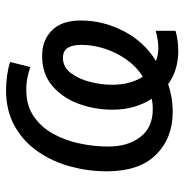

<svg xmlns="http://www.w3.org/2000/svg" viewBox="-7 -578 613 639"><g transform="rotate(-90 299.5 -258.5)"><path d="M448.7 28.3Q418.9 28.3 391.1 20.3Q363.3 12.2 338.9 -5.4Q318.8 1.5 296.1 5.6Q273.4 9.8 246.1 9.8Q159.2 9.8 104 -45.9Q48.8 -101.6 48.8 -210Q48.8 -270.5 64.7 -329.8Q80.6 -389.2 113.8 -437.7Q147 -486.3 198.2 -515.6Q249.5 -544.9 319.8 -544.9Q342.8 -544.9 368.4 -541.3Q394 -537.6 412.6 -531.2L396 -463.9Q381.8 -469.2 362.3 -473.4Q342.8 -477.5 319.8 -477.5Q268.6 -477.5 232.7 -453.4Q196.8 -429.2 174.3 -389.2Q151.9 -349.1 141.6 -300.8Q131.3 -252.4 131.3 -204.1Q131.3 -139.2 163.1 -97.9Q194.8 -56.6 254.9 -56.6Q267.6 -56.6 275.4 -57.6Q283.2 -58.6 290.5 -60.1Q274.4 -83.5 264.2 -116.7Q253.9 -149.9 253.9 -190.4Q253.9 -249 273.4 -302.7Q293 -356.4 332.8 -390.6Q372.6 -424.8 433.1 -424.8Q485.4 -424.8 518.1 -392.1Q550.8 -359.4 550.8 -296.4Q550.8 -221.7 515.4 -153.3Q480 -85 416 -45.9Q436 -38.1 460 -38.1Q485.4 -38.1 516.6 -46.9V19Q506.3 22.5 487.8 25.4Q469.2 28.3 448.7 28.3ZM363.8 -89.8Q396.5 -109.9 420.2 -143.1Q443.8 -176.3 456.8 -215.8Q469.7 -255.4 469.7 -294.4Q469.7 -323.7 459.7 -339.6Q449.7 -355.5 426.3 -355.5Q395.5 -355.5 375.7 -329.1Q356 -302.7 346.4 -265.1Q336.9 -227.5 336.9 -192.9Q336.9 -158.7 344.7 -132.3Q352.5 -106 363.8 -89.8Z"/></g></svg>

Font: Open Sans
Style: Italic
Weight: 400
Italic angle: -12°
Designer: Monotype Design Team
Foundry: Monotype Imaging Inc.
Version: Version 3.000; ttfautohint (v1.8.4)